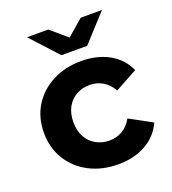

<svg xmlns="http://www.w3.org/2000/svg" viewBox="-138 -855 866 967"><g transform="rotate(-20 295.5 -371.5)"><path d="M331.9 7.6Q245.2 7.6 177.3 -27.8Q109.4 -63.2 70.9 -125.9Q32.5 -188.6 32.5 -269.2Q32.5 -350.4 70.9 -412.6Q109.4 -474.7 177.3 -510.1Q245.2 -545.5 331.9 -545.5Q416.8 -545.5 480 -510.4Q543.2 -475.2 572.6 -409.5L452.5 -344Q430.7 -382 399.2 -399.9Q367.8 -417.8 330.9 -417.8Q291.5 -417.8 259.4 -400.1Q227.3 -382.3 208.8 -349.2Q190.3 -316 190.3 -269.2Q190.3 -222.3 208.8 -189Q227.3 -155.6 259.4 -137.9Q291.5 -120.1 330.9 -120.1Q367.8 -120.1 399.2 -137.7Q430.7 -155.3 452.5 -194L572.6 -128.5Q543.2 -63.3 480 -27.9Q416.8 7.6 331.9 7.6ZM249.3 -607 117.1 -751.3H231.1L369.5 -632.2H266.8L405.1 -751.3H519.2L387 -607Z"/></g></svg>

Font: Montserrat Alternates Thin
Style: Regular
Weight: 100
Designer: Julieta Ulanovsky
Foundry: Julieta Ulanovsky
Version: Version 9.000